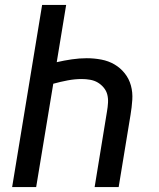

<svg xmlns="http://www.w3.org/2000/svg" viewBox="-20 -755 640 775"><path d="M29 0 150 -735H247L209 -504Q239 -511 270 -515.5Q301 -520 330 -520Q360 -520 389 -514.5Q418 -509 442 -495Q466 -481 483.5 -459Q501 -437 508.5 -409.5Q516 -382 514 -352Q512 -322 507 -292L459 0H362L412 -306Q415 -323 416 -340.5Q417 -358 413 -373.5Q409 -389 398.5 -401.5Q388 -414 374.5 -422Q361 -430 344 -433Q327 -436 310 -436Q282 -436 253 -430.5Q224 -425 195 -417L126 0Z"/></svg>

Font: Iosevka Custom Medium Oblique
Style: Regular
Weight: 500
Italic angle: -9°
Designer: Belleve Invis
Foundry: Belleve Invis
Version: Version 27.0.1